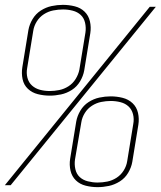

<svg xmlns="http://www.w3.org/2000/svg" viewBox="-26 -763 662 791"><path d="M179 -369Q154 -369 130 -375Q106 -381 89 -397Q72 -413 67 -437Q62 -461 66 -486L91 -639Q95 -662 108 -684Q121 -706 142 -719.5Q163 -733 186.5 -738Q210 -743 233 -743Q258 -743 282 -737Q306 -731 322.5 -715Q339 -699 344.5 -675Q350 -651 346 -626L321 -473Q317 -450 304 -428Q291 -406 270 -392.5Q249 -379 225.5 -374Q202 -369 179 -369ZM18 0H-6L591 -735H616ZM179 -388Q198 -388 218 -392Q238 -396 256 -407.5Q274 -419 285.5 -437.5Q297 -456 301 -476L326 -629Q329 -649 324.5 -669Q320 -689 306.5 -701.5Q293 -714 273.5 -719Q254 -724 234 -724Q214 -724 193.5 -720Q173 -716 155 -704.5Q137 -693 125.5 -674.5Q114 -656 111 -636L86 -483Q82 -462 87 -442.5Q92 -423 106 -410.5Q120 -398 139 -393Q158 -388 179 -388ZM376 8Q351 8 327 2Q303 -4 286.5 -20Q270 -36 264.5 -60Q259 -84 263 -109L288 -262Q292 -285 305 -307Q318 -329 339 -342.5Q360 -356 383.5 -361Q407 -366 430 -366Q455 -366 479 -360Q503 -354 520 -338Q537 -322 542.5 -298Q548 -274 544 -249L519 -96Q515 -73 502 -51Q489 -29 467.5 -15.5Q446 -2 422.5 3Q399 8 376 8ZM376 -11Q396 -11 416 -15Q436 -19 454 -30.5Q472 -42 483.5 -60.5Q495 -79 498 -99L523 -252Q527 -273 522 -292.5Q517 -312 503.5 -324.5Q490 -337 470.5 -342Q451 -347 430 -347Q411 -347 391 -343Q371 -339 353 -327.5Q335 -316 323.5 -297.5Q312 -279 309 -259L283 -106Q280 -86 284.5 -66Q289 -46 302.5 -33.5Q316 -21 336 -16Q356 -11 376 -11Z"/></svg>

Font: Iosevka Aile Thin Oblique
Style: Regular
Weight: 100
Italic angle: -9°
Designer: Belleve Invis
Foundry: Belleve Invis
Version: Version 31.1.0; ttfautohint (v1.8.4)